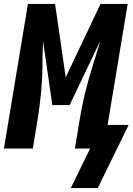

<svg xmlns="http://www.w3.org/2000/svg" viewBox="-30 -755 674 976"><path d="M467 201H330L428 0H351L375 -147Q386 -215 402.5 -282.5Q419 -350 440 -417L455 -465Q461 -485 467.5 -505.5Q474 -526 479 -546L324 -221H236L189 -546Q188 -526 187.5 -505.5Q187 -485 186 -465V-417Q185 -350 178.5 -282.5Q172 -215 161 -147L137 0H-10L112 -735H250L304 -362L481 -735H619L517 -120H624Z"/></svg>

Font: Iosevka SS04 Heavy Extended
Style: Italic
Weight: 900
Width: 7
Italic angle: -9°
Monospace: yes
Designer: Belleve Invis
Foundry: Belleve Invis
Version: Version 19.0.0; ttfautohint (v1.8.4)